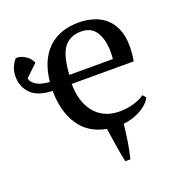

<svg xmlns="http://www.w3.org/2000/svg" viewBox="-126 -620 856 908"><g transform="rotate(-20 302.0 -166.0)"><path d="M548 -70Q533 -39 493 -16.5Q453 6 405 11Q400 55 394 94.5Q388 134 377 180H351Q341 132 335 92Q329 52 322 7Q232 -10 187.5 -78Q143 -146 142 -250Q68 -252 34 -287Q0 -322 0 -373Q0 -419 31 -455Q53 -457 74.5 -444Q96 -431 105 -415Q107 -412 108.5 -409Q110 -406 111 -403L51 -346Q54 -332 63.5 -322.5Q73 -313 86 -307Q99 -301 114.5 -298Q130 -295 144 -294Q155 -400 212.5 -456Q270 -512 368 -512Q403 -512 437 -502.5Q471 -493 497.5 -471.5Q524 -450 540.5 -413.5Q557 -377 557 -323Q557 -288 550 -250H238Q238 -208 248.5 -171.5Q259 -135 280 -108Q301 -81 333 -65.5Q365 -50 409 -50Q425 -50 443 -52.5Q461 -55 478.5 -60Q496 -65 510 -71.5Q524 -78 533 -86ZM364 -468Q308 -468 278 -429.5Q248 -391 242 -294H461Q462 -303 462.5 -311Q463 -319 463 -327Q463 -391 439 -429.5Q415 -468 364 -468Z"/></g></svg>

Font: PT Serif
Style: Regular
Weight: 400
Designer: A.Korolkova, O.Umpeleva, V.Yefimov
Foundry: ParaType Ltd
Version: Version 1.000W OFL; ttfautohint (v1.6)